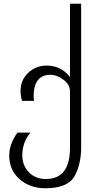

<svg xmlns="http://www.w3.org/2000/svg" viewBox="-20 -734 487 1034"><path d="M417 60.1Q417 150.4 380.9 215.8Q343.3 279.8 224.1 279.8Q141.6 279.8 85.9 231.4Q29.8 182.6 29.8 103Q29.8 41.5 74.2 -20H144Q100.1 32.7 100.1 102.1Q100.1 157.2 135.7 193.8Q170.9 230 227.1 230Q356.9 230 356.9 62V-242.2Q356.9 -278.3 321.8 -304.7Q286.6 -331.1 251 -331.1Q161.1 -331.1 161.1 -213.9Q161.1 -205.1 163.1 -190.9H99.1Q90.8 -214.4 90.8 -245.1Q90.8 -302.7 131.8 -341.8Q173.3 -380.9 231.9 -380.9Q307.6 -380.9 356.9 -319.8V-713.9H417Z"/></svg>

Font: Miedinger*
Style: Book
Weight: 400
Version: Version 001.000